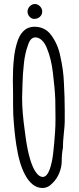

<svg xmlns="http://www.w3.org/2000/svg" viewBox="-20 -907 395 955"><path d="M104 -39Q75 -93 61 -187Q51 -252 46 -337L45 -390V-444Q44 -470 44 -507Q44 -567 49 -613Q53 -661 69 -708Q85 -749 115 -766Q133 -774 151 -774Q204 -774 235 -732Q269 -685 280 -627Q296 -557 298 -493Q302 -422 302 -359V-302Q302 -285 297 -238Q293 -201 293 -175V-171Q287 -143 287 -105Q287 -77 275 -47Q263 -17 241 4Q219 28 191 28Q164 28 142 10Q120 -8 104 -39ZM227 -64Q239 -97 244.5 -144.5Q250 -192 254 -252Q256 -278 256 -319L255 -411Q253 -465 243 -546Q235 -615 213 -668Q203 -693 188 -707Q173 -721 156 -721Q131 -721 119 -682Q104 -641 99 -592Q93 -539 92 -491L91 -458Q90 -444 90 -420V-416Q90 -349 104 -251Q120 -118 151 -62Q171 -27 193 -27Q213 -27 227 -64ZM117 -849Q117 -864 128 -875.5Q139 -887 154 -887Q168 -887 179 -875.5Q190 -864 190 -850Q190 -834 178.5 -823.5Q167 -813 150 -813Q137 -813 127 -824Q117 -835 117 -849Z"/></svg>

Font: Amatic SC
Style: Bold
Weight: 700
Designer: Multiple Designers
Foundry: Vernon Adams
Version: Version 2.505